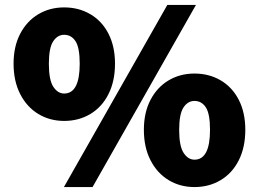

<svg xmlns="http://www.w3.org/2000/svg" viewBox="-20 -745 1049 778"><path d="M35 -487Q35 -557 62 -608.5Q89 -660 135.5 -687.5Q182 -715 240 -715Q299 -715 346 -687.5Q393 -660 419.5 -608.5Q446 -557 446 -487Q446 -416 419.5 -363.5Q393 -311 346 -283Q299 -255 240 -255Q182 -255 135.5 -283Q89 -311 62 -363.5Q35 -416 35 -487ZM303 -487Q303 -552 286 -578Q269 -604 240 -604Q213 -604 195.5 -577.5Q178 -551 178 -487Q178 -421 196 -393.5Q214 -366 240 -366Q303 -366 303 -487ZM658 -725H774L355 13H239ZM563 -219Q563 -289 590 -340.5Q617 -392 663.5 -419.5Q710 -447 768 -447Q827 -447 874 -419.5Q921 -392 947.5 -340.5Q974 -289 974 -219Q974 -148 947.5 -95.5Q921 -43 874 -15Q827 13 768 13Q710 13 663.5 -15Q617 -43 590 -95.5Q563 -148 563 -219ZM831 -219Q831 -284 814 -310Q797 -336 768 -336Q741 -336 723.5 -309.5Q706 -283 706 -219Q706 -153 724 -125.5Q742 -98 768 -98Q831 -98 831 -219Z"/></svg>

Font: Nebula Sans Black
Style: Regular
Weight: 900
Designer: Paul D. Hunt for Adobe (as Source Sans)
Foundry: Nebula Entertainment & Broadcasting LLC
Version: Version 1.010